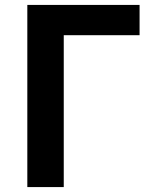

<svg xmlns="http://www.w3.org/2000/svg" viewBox="-20 -760 624 780"><path d="M91 0H239V-617H547V-740H91Z"/></svg>

Font: Source Han Sans SC Bold
Style: Regular
Weight: 700
Designer: Ryoko NISHIZUKA (kana & ideographs); Paul D. Hunt (Latin, Greek & Cyrillic); Wenlong ZHANG (bopomofo); Sandoll Communica
Foundry: Adobe Systems Incorporated
Version: Version 1.001;PS 1.001;hotconv 1.0.78;makeotf.lib2.5.61930